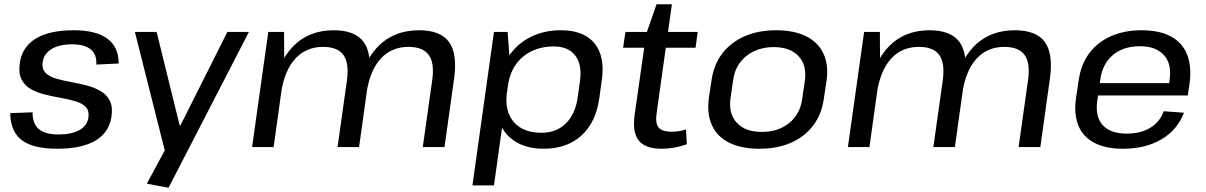

<svg xmlns="http://www.w3.org/2000/svg" viewBox="-20 -690 5660 901"><path d="M248 8Q135 8 82 -32.5Q29 -73 28 -159L133 -163Q132 -110 162 -84.5Q192 -59 256 -59Q317 -59 353.5 -80Q390 -101 395 -139Q399 -171 382.5 -188Q366 -205 335 -214.5Q304 -224 266.5 -230.5Q229 -237 192 -246Q155 -255 125.5 -271.5Q96 -288 81 -317.5Q66 -347 73 -395Q84 -470 148 -509Q212 -548 326 -548Q431 -548 484 -508.5Q537 -469 537 -392L432 -387Q435 -434 406 -458Q377 -482 319 -482Q258 -482 222 -460Q186 -438 180 -398Q176 -367 193 -349Q210 -331 240.5 -322Q271 -313 308.5 -306Q346 -299 382.5 -290Q419 -281 449 -264.5Q479 -248 494.5 -219Q510 -190 503 -142Q492 -68 427.5 -30Q363 8 248 8Z M669 172 775 -25 757 31 613 -540H715L823 -102H827L1047 -540H1148L771 191Z M2008 -312Q2020 -393 1992.5 -431.5Q1965 -470 1897 -470Q1817 -470 1766.5 -414.5Q1716 -359 1700 -254L1649 -184L1658 -249Q1678 -393 1752.5 -470.5Q1827 -548 1947 -548Q2047 -548 2087 -493Q2127 -438 2111 -322L2066 0H1964ZM1239 -540H1313L1314 -358L1264 0H1163ZM1608 -312Q1619 -393 1592 -431.5Q1565 -470 1496 -470Q1416 -470 1365.5 -414.5Q1315 -359 1299 -254L1248 -184L1258 -249Q1280 -394 1354 -471Q1428 -548 1546 -548Q1646 -548 1686.5 -493Q1727 -438 1710 -322L1665 0H1564Z M2531 8Q2455 8 2402 -23.5Q2349 -55 2325.5 -113Q2302 -171 2312 -249L2319 -295Q2330 -373 2370 -430Q2410 -487 2472 -517.5Q2534 -548 2612 -548Q2720 -548 2770 -486.5Q2820 -425 2804 -313L2792 -227Q2776 -115 2708 -53.5Q2640 8 2531 8ZM2298 -540H2362L2375 -370L2298 180H2197ZM2522 -67Q2591 -67 2635.5 -111Q2680 -155 2691 -233L2701 -305Q2713 -384 2680.5 -428Q2648 -472 2579 -472Q2520 -472 2474 -449.5Q2428 -427 2399.5 -385.5Q2371 -344 2363 -285L2359 -258Q2347 -169 2390.5 -118Q2434 -67 2522 -67Z M3085 8Q3008 8 2977.5 -30.5Q2947 -69 2958 -150L3012 -529L3061 -670H3133L3062 -164Q3054 -113 3070 -92.5Q3086 -72 3132 -72Q3149 -72 3166 -74.5Q3183 -77 3199 -83L3203 -13Q3186 -7 3166 -2Q3146 3 3125 5.5Q3104 8 3085 8ZM2915 -540H3254L3244 -466H2904Z M3543 8Q3459 8 3402.5 -20Q3346 -48 3321.5 -101Q3297 -154 3306 -227L3319 -313Q3329 -386 3369 -438.5Q3409 -491 3473.5 -519.5Q3538 -548 3622 -548Q3706 -548 3762.5 -520Q3819 -492 3844 -439Q3869 -386 3859 -313L3846 -227Q3836 -154 3796 -101Q3756 -48 3691.5 -20Q3627 8 3543 8ZM3555 -71Q3633 -71 3684.5 -113.5Q3736 -156 3745 -229L3757 -311Q3767 -384 3727.5 -426.5Q3688 -469 3610 -469Q3559 -469 3518 -449.5Q3477 -430 3451.5 -395Q3426 -360 3420 -311L3408 -229Q3398 -157 3437.5 -114Q3477 -71 3555 -71Z M4804 -312Q4816 -393 4788.5 -431.5Q4761 -470 4693 -470Q4613 -470 4562.5 -414.5Q4512 -359 4496 -254L4445 -184L4454 -249Q4474 -393 4548.5 -470.5Q4623 -548 4743 -548Q4843 -548 4883 -493Q4923 -438 4907 -322L4862 0H4760ZM4035 -540H4109L4110 -358L4060 0H3959ZM4404 -312Q4415 -393 4388 -431.5Q4361 -470 4292 -470Q4212 -470 4161.5 -414.5Q4111 -359 4095 -254L4044 -184L4054 -249Q4076 -394 4150 -471Q4224 -548 4342 -548Q4442 -548 4482.5 -493Q4523 -438 4506 -322L4461 0H4360Z M5250 8Q5169 8 5116 -19.5Q5063 -47 5041 -99.5Q5019 -152 5029 -227L5042 -313Q5052 -387 5091 -439.5Q5130 -492 5193 -520Q5256 -548 5338 -548Q5463 -548 5521 -482.5Q5579 -417 5562 -296L5554 -242H5114L5122 -300H5482L5464 -277L5469 -319Q5479 -391 5441.5 -432Q5404 -473 5329 -473Q5251 -473 5202 -431.5Q5153 -390 5143 -315L5129 -216Q5119 -142 5155 -102.5Q5191 -63 5267 -63Q5333 -63 5378 -90.5Q5423 -118 5441 -168L5536 -161Q5505 -80 5430 -36Q5355 8 5250 8Z"/></svg>

Font: Pathway Extreme 28pt Medium
Style: Italic
Weight: 500
Italic angle: -8°
Designer: Eduardo Rodriguez Tunni
Foundry: Eduardo Rodriguez Tunni
Version: Version 1.001;gftools[0.9.26]